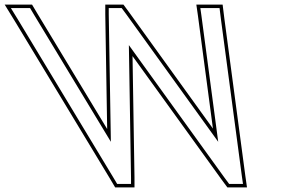

<svg xmlns="http://www.w3.org/2000/svg" viewBox="-311 -775 1266 830"><path d="M-233.8 -691 -263.9 -740H-180.9L-162.5 -709L168.3 -162L159.1 -713L159.1 -740H215.1L235.1 -713L632.3 -162L559.5 -709L555.1 -740H638.1L644.2 -691L734.9 -11L739.4 20H679.4L659.4 -7L246.1 -580L255.4 -7L255.4 20H195.4L176.9 -11ZM-246.6 -683.2 164.1 -3.3 186.8 35H270.4L270.4 -7.1L261.9 -532.5L647.3 1.8L671.8 35H756.7L749.8 -13.1L659.1 -692.9L651.4 -755H537.8L544.7 -706.9L609.5 -219.2L247.2 -721.8L222.7 -755H144.1L144.1 -712.9L152.3 -217.3L-149.6 -716.7L-172.4 -755H-290.7Z"/></svg>

Font: Nordica Plus
Style: NordicaClassicLightOpOblOl
Weight: 300
Version: Version 1.01